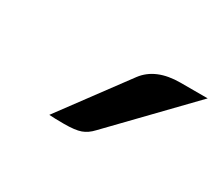

<svg xmlns="http://www.w3.org/2000/svg" viewBox="-53 -839 479 417"><g transform="rotate(30 186.0 -630.0)"><path d="M215 -695Q243 -732 304 -732H372L197 -551Q185 -538 171 -533Q157 -528 129 -528Q106 -528 92 -529Z"/></g></svg>

Font: K2D Medium
Style: Italic
Weight: 500
Italic angle: -10°
Designer: Katatrad Aksorn Co.,Ltd.
Foundry: Cadson Demak Co.,Ltd.
Version: Version 1.000; ttfautohint (v1.6)